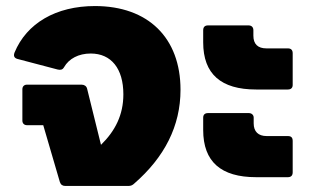

<svg xmlns="http://www.w3.org/2000/svg" viewBox="-20 -615 1033 635"><path d="M294 -595C165 -595 68 -538 28 -441C24 -430 27 -423 38 -420L171 -385C180 -383 187 -384 192 -393C208 -421 240 -438 280 -438C348 -438 388 -388 388 -303C388 -235 361 -182 314 -136L268 -322C266 -330 259 -335 250 -335H69C60 -335 54 -329 54 -320V-216C54 -207 60 -201 69 -201H123L178 -13C181 -4 187 0 196 0H405C413 0 419 -3 424 -8C524 -95 577 -198 577 -318C577 -490 470 -595 294 -595Z M932 -319C943 -319 948 -325 948 -334V-439C948 -449 943 -455 932 -455H861C833 -455 818 -469 818 -497V-515C818 -525 812 -531 802 -531H668C658 -531 652 -526 652 -515V-475C652 -370 711 -319 827 -319ZM932 -29C943 -29 948 -35 948 -45V-149C948 -160 943 -165 932 -165H862C834 -165 819 -180 819 -207V-226C819 -235 812 -241 803 -241H668C658 -241 652 -236 652 -226V-185C652 -80 711 -29 827 -29Z"/></svg>

Font: LINE Seed Sans TH ExtraBold
Style: Regular
Weight: 800
Designer: Dalton Maag Ltd | Thai characters by Cadson Demak Co.,Ltd.
Foundry: Dalton Maag Ltd
Version: Version 1.003